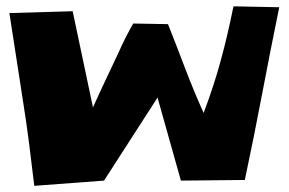

<svg xmlns="http://www.w3.org/2000/svg" viewBox="-20 -689 917 610"><path d="M867.2 -666Q838.9 -528.3 813 -391.6Q787.1 -254.9 757.8 -117.2L554.7 -115.2L480.5 -378.9L310.5 -115.2L88.9 -98.6Q81.1 -166 72.3 -234.4Q63.5 -302.7 52.7 -370.1Q42 -440.4 31.2 -509.3Q20.5 -578.1 9.8 -647.5L210.9 -653.3L275.4 -347.7Q294.9 -391.6 315.4 -434.6Q335.9 -477.5 356.4 -521.5Q377.9 -570.3 403.3 -614.3L513.7 -612.3Q542 -541 568.8 -470.2Q595.7 -399.4 627 -330.1Q644.5 -377 657.7 -417.5Q670.9 -458 681.6 -497.6Q692.4 -537.1 702.1 -578.6Q711.9 -620.1 721.7 -668.9Z"/></svg>

Font: Slackey
Style: Regular
Weight: 400
Designer: Squid
Foundry: Font Diner, Inc DBA Sideshow
Version: Version 1.000